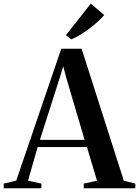

<svg xmlns="http://www.w3.org/2000/svg" viewBox="-54 -1008 744 1028"><path d="M33 -41 274 -747H383L609 -40L670.5 -25V0H394.5V-25L465.5 -40.5L411.5 -220.5H147.5L96 -40.5L167.5 -25V0H-34V-25ZM399 -259 302 -587.5 284.5 -653 264.5 -587.5 159.5 -259ZM327.5 -797.5 299 -819.5 432 -988.5 504 -927.5Q491 -911.5 470.5 -893Q450 -874.5 426 -856.2Q402 -838 377 -822.8Q352 -807.5 329 -797.5Z"/></svg>

Font: Merriweather 120pt SemiBold
Style: Regular
Weight: 600
Version: Version 2.100